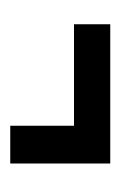

<svg xmlns="http://www.w3.org/2000/svg" viewBox="52 -446 240 384"><g transform="rotate(90 172.0 -254.0)"><path d="M307 -154.5H231.5V-324H307ZM28.5 -282V-354.5H307V-282Z"/></g></svg>

Font: Anek Tamil Condensed Medium
Style: Regular
Weight: 500
Width: 3
Designer: Aadarsh Rajan (Tamil), Yesha Goshar (Latin)
Foundry: Ek Type
Version: Version 1.003